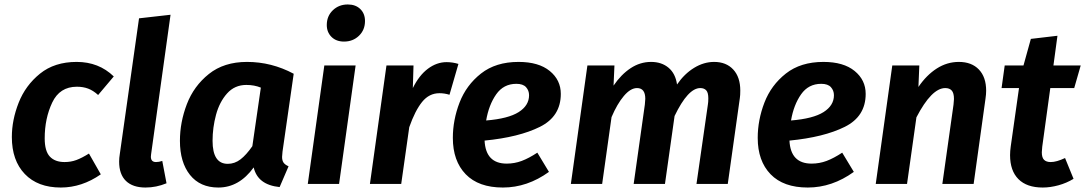

<svg xmlns="http://www.w3.org/2000/svg" viewBox="-20 -823 4855 859"><path d="M489 -481 419 -398Q397 -418 374.5 -426.5Q352 -435 324 -435Q247 -435 213.5 -364Q180 -293 180 -204Q180 -147 203 -122.5Q226 -98 269 -98Q297 -98 321.5 -107Q346 -116 378 -136L431 -43Q346 16 252 16Q149 16 91 -44.5Q33 -105 33 -210Q33 -286 63.5 -363.5Q94 -441 159 -493.5Q224 -546 323 -546Q422 -546 489 -481Z M656 -133 655 -122Q655 -98 678 -98Q691 -98 706 -103L725 -3Q679 16 631 16Q574 16 543.5 -13.5Q513 -43 513 -100Q513 -116 516 -134L602 -741L743 -757Z M1294 -493 1244 -145Q1242 -127 1242 -121Q1242 -105 1248.5 -95.5Q1255 -86 1271 -79L1231 14Q1133 4 1115 -74Q1050 16 957 16Q875 16 830 -40.5Q785 -97 785 -193Q785 -276 816 -357Q847 -438 914.5 -492Q982 -546 1085 -546Q1195 -546 1294 -493ZM931 -193Q931 -90 999 -90Q1030 -90 1056 -110Q1082 -130 1109 -169L1147 -431Q1118 -443 1082 -443Q1030 -443 996 -405Q962 -367 946.5 -309.5Q931 -252 931 -193Z M1497 0H1357L1431 -530H1571ZM1442 -711Q1442 -751 1469 -777Q1496 -803 1536 -803Q1571 -803 1592 -782.5Q1613 -762 1613 -729Q1613 -689 1586 -663Q1559 -637 1519 -637Q1484 -637 1463 -658Q1442 -679 1442 -711Z M2031 -537 1991 -399Q1969 -406 1946 -406Q1900 -406 1868.5 -367Q1837 -328 1811 -254L1775 0H1635L1709 -530H1830L1827 -429Q1855 -486 1894.5 -515.5Q1934 -545 1978 -545Q2005 -545 2031 -537Z M2148 -194Q2153 -91 2247 -91Q2282 -91 2314 -103Q2346 -115 2384 -140L2436 -54Q2339 16 2230 16Q2121 16 2063.5 -43.5Q2006 -103 2006 -206Q2006 -286 2036 -364Q2066 -442 2132 -494Q2198 -546 2300 -546Q2390 -546 2439.5 -505.5Q2489 -465 2489 -403Q2489 -302 2395.5 -255.5Q2302 -209 2148 -194ZM2347 -397Q2347 -418 2333.5 -433Q2320 -448 2290 -448Q2233 -448 2200 -401Q2167 -354 2155 -284Q2254 -292 2300.5 -321.5Q2347 -351 2347 -397Z M3292 -418Q3292 -396 3290 -384L3236 0H3096L3147 -355Q3149 -366 3149 -383Q3149 -409 3139.5 -419Q3130 -429 3113 -429Q3058 -429 2998 -304L2955 0H2815L2865 -355Q2867 -375 2867 -381Q2867 -429 2830 -429Q2801 -429 2771 -393.5Q2741 -358 2716 -299L2674 0H2534L2608 -530H2729L2725 -440Q2759 -490 2801.5 -518Q2844 -546 2893 -546Q2940 -546 2971 -520Q3002 -494 3009 -445Q3042 -493 3085.5 -519.5Q3129 -546 3175 -546Q3229 -546 3260.5 -512Q3292 -478 3292 -418Z M3512 -194Q3517 -91 3611 -91Q3646 -91 3678 -103Q3710 -115 3748 -140L3800 -54Q3703 16 3594 16Q3485 16 3427.5 -43.5Q3370 -103 3370 -206Q3370 -286 3400 -364Q3430 -442 3496 -494Q3562 -546 3664 -546Q3754 -546 3803.5 -505.5Q3853 -465 3853 -403Q3853 -302 3759.5 -255.5Q3666 -209 3512 -194ZM3711 -397Q3711 -418 3697.5 -433Q3684 -448 3654 -448Q3597 -448 3564 -401Q3531 -354 3519 -284Q3618 -292 3664.5 -321.5Q3711 -351 3711 -397Z M4392 -417Q4392 -401 4389 -381L4336 0H4196L4246 -355Q4248 -375 4248 -380Q4248 -407 4238 -418Q4228 -429 4209 -429Q4148 -429 4080 -298L4038 0H3898L3972 -530H4093L4089 -434Q4125 -487 4171 -516.5Q4217 -546 4270 -546Q4327 -546 4359.5 -512Q4392 -478 4392 -417Z M4643 -167Q4641 -147 4641 -142Q4641 -118 4651 -108Q4661 -98 4681 -98Q4707 -98 4745 -116L4783 -23Q4752 -4 4715.5 6Q4679 16 4645 16Q4574 16 4536.5 -21.5Q4499 -59 4499 -129Q4499 -147 4502 -168L4539 -429H4461L4475 -530H4559L4592 -649L4711 -663L4693 -530H4815L4786 -429H4679Z"/></svg>

Font: Fira Sans SemiBold
Style: Italic
Weight: 600
Italic angle: -8°
Designer: bBox Type GmbH & Carrois Corporate GbR & Edenspiekermann AG
Foundry: bBox Type GmbH & Carrois Corporate GbR & Edenspiekermann AG
Version: Version 4.301